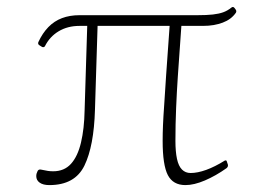

<svg xmlns="http://www.w3.org/2000/svg" viewBox="-20 -530 733 556"><path d="M123 6Q105 6 95 -1Q85 -8 85 -20Q85 -24 86 -27.5Q87 -31 89 -35Q92 -40 98 -39Q112 -36 119 -35Q126 -34 134 -34Q166 -34 185.5 -55.5Q205 -77 214.5 -117Q224 -157 225 -210L233 -468H263L255 -212Q252 -107 224.5 -50.5Q197 6 123 6ZM517 6Q481 6 466 -23Q451 -52 451 -122Q451 -143 452 -167.5Q453 -192 455.5 -226.5Q458 -261 461 -311L472 -466H506L495 -309Q492 -265 490 -217Q488 -169 488 -122Q488 -91 492.5 -70Q497 -49 507 -39Q517 -29 532 -29Q552 -29 577 -38Q602 -47 631 -65Q636 -67 637 -62L640 -53Q641 -47 636 -43Q605 -21 573.5 -7.5Q542 6 517 6ZM110 -396Q107 -392 102 -394L94 -399Q89 -402 91 -408Q103 -434 120 -451.5Q137 -469 159.5 -477.5Q182 -486 210 -486H551Q579 -486 596.5 -488Q614 -490 626.5 -494.5Q639 -499 650 -508Q655 -512 659 -507L662 -503Q666 -498 663 -493Q656 -483 646.5 -476Q637 -469 625 -464.5Q613 -460 599 -457.5Q585 -455 567 -455H210Q176 -455 150 -439.5Q124 -424 110 -396Z"/></svg>

Font: Hahmlet Thin
Style: Regular
Weight: 250
Version: Version 1.002